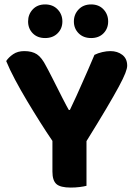

<svg xmlns="http://www.w3.org/2000/svg" viewBox="-20 -841 609 868"><path d="M555 -544Q555 -532 546.5 -510Q538 -488 517 -449Q496 -410 460.5 -350Q425 -290 371 -203V-1Q360 2 340.5 4.5Q321 7 300 7Q253 7 235 -9Q217 -25 217 -65V-204Q191 -242 161 -289.5Q131 -337 102 -385.5Q73 -434 48 -481Q23 -528 8 -565Q19 -582 39.5 -596Q60 -610 90 -610Q125 -610 147 -595.5Q169 -581 189 -541Q191 -538 199 -522.5Q207 -507 217.5 -486.5Q228 -466 240 -442Q252 -418 262.5 -397.5Q273 -377 281 -362Q289 -347 291 -344H296Q312 -377 325.5 -407Q339 -437 352 -466.5Q365 -496 378.5 -526.5Q392 -557 407 -593Q423 -601 442.5 -605.5Q462 -610 479 -610Q511 -610 533 -593Q555 -576 555 -544ZM262 -744Q262 -712 240.5 -690.5Q219 -669 184 -669Q149 -669 128 -690.5Q107 -712 107 -744Q107 -776 128 -798.5Q149 -821 184 -821Q219 -821 240.5 -798.5Q262 -776 262 -744ZM469 -744Q469 -712 448 -690.5Q427 -669 392 -669Q357 -669 335.5 -690.5Q314 -712 314 -744Q314 -776 335.5 -798.5Q357 -821 392 -821Q427 -821 448 -798.5Q469 -776 469 -744Z"/></svg>

Font: Baloo 2
Style: Bold
Weight: 700
Designer: Sarang Kulkarni and Ek Type
Foundry: Ek Type
Version: Version 1.640;hotconv 1.0.111;makeotfexe 2.5.65597; ttfautoh